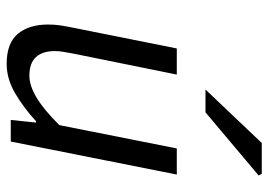

<svg xmlns="http://www.w3.org/2000/svg" viewBox="-132 -642 787 562"><g transform="rotate(90 261.0 -361.5)"><path d="M167.6 12Q106.6 12 79.5 -20.8Q52.3 -53.6 52.3 -108.9Q52.3 -126.3 54.3 -141.2Q56.3 -156.2 60.3 -176L122.3 -486H198.8L138 -186.1Q134.6 -167.2 132.3 -154.6Q130 -142 130 -129.5Q130 -92.7 147.7 -73.6Q165.3 -54.5 202.9 -54.5Q230.9 -54.5 266.4 -75.7Q301.9 -96.9 346.7 -142.1L415 -486H491.4L394.8 0H331.6L339.3 -73.9H335.3Q297 -38.5 254.3 -13.3Q211.6 12 167.6 12ZM242.6 -570 399 -734.7H489.2L494.2 -725.6L309.4 -570Z"/></g></svg>

Font: Source Sans 3 VF
Style: Italic
Weight: 200
Italic angle: -11°
Designer: Paul D. Hunt
Foundry: Adobe Systems Incorporated
Version: Version 3.042;hotconv 1.0.118;makeotfexe 2.5.65603